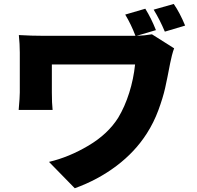

<svg xmlns="http://www.w3.org/2000/svg" viewBox="-20 -872 1017 989"><path d="M783.2 -716.8 683.6 -687.5Q724.6 -688.5 762.7 -695.3L877 -623Q872.1 -611.3 865.7 -586.9Q859.4 -562.5 856.4 -545.9Q841.8 -468.8 830.6 -418.5Q819.3 -368.2 795.9 -304.7Q772.5 -241.2 736.3 -184.6Q675.8 -89.8 580.1 -17.6Q484.4 54.7 365.2 97.7L232.4 -38.1Q335.9 -62.5 436 -122.1Q536.1 -181.6 588.9 -265.6Q623 -322.3 645.5 -393.6Q668 -464.8 675.8 -540H247.1V-395.5Q247.1 -339.8 251 -305.7H76.2Q82 -372.1 82 -395.5V-600.6Q82 -644.5 77.1 -691.4Q143.6 -687.5 205.1 -687.5H652.3H677.7Q656.2 -745.1 625 -796.9L728.5 -827.1Q759.8 -776.4 783.2 -716.8ZM875 -851.6Q906.2 -806.6 933.6 -740.2L829.1 -709Q803.7 -769.5 771.5 -822.3Z"/></svg>

Font: Min Sans Black
Style: Regular
Weight: 900
Designer: Jinseong-Kim, NotoSansCJK, Nunito
Foundry: Jinseong-Kim
Version: Version 1.000